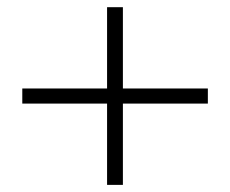

<svg xmlns="http://www.w3.org/2000/svg" viewBox="-20 -647 640 534"><path d="M277.8 -627H321.8V-400.9H558.1V-358.9H321.8V-132.8H277.8V-358.9H42V-400.9H277.8Z"/></svg>

Font: Tuladha Jejeg
Style: Regular
Weight: 400
Designer: R.S. Wihananto
Foundry: R.S. Wihananto
Version: Version 1.92